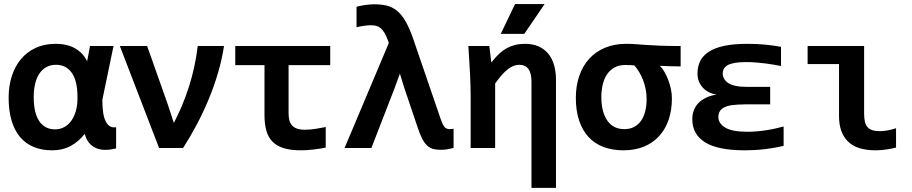

<svg xmlns="http://www.w3.org/2000/svg" viewBox="-20 -720 4438 934"><path d="M392.1 -68.8Q364.7 -32.7 325 -10.7Q285.2 11.2 233.9 11.2Q183.6 11.2 144.3 -4.9Q105 -21 77.9 -53Q50.8 -85 36.4 -133.1Q22 -181.2 22 -245.1Q22 -300.8 37.1 -348.6Q52.2 -396.5 81.3 -431.6Q110.4 -466.8 153.1 -486.8Q195.8 -506.8 251 -506.8Q307.6 -506.8 346.4 -484.1Q385.3 -461.4 403.8 -421.9L418 -496.1H532.2L478 -234.9V-229Q478 -160.6 494.9 -128.2Q511.7 -95.7 544.9 -101.1V2Q481.4 17.6 443.1 -1.5Q404.8 -20.5 392.1 -68.8ZM356.9 -249Q356.9 -326.2 329.3 -365.5Q301.8 -404.8 252.9 -404.8Q224.1 -404.8 203.4 -392.3Q182.6 -379.9 169.4 -358.6Q156.2 -337.4 150.1 -308.8Q144 -280.3 144 -248Q144 -170.4 170.9 -130.6Q197.8 -90.8 248 -90.8Q273.4 -90.8 293.7 -102.3Q314 -113.8 327.9 -134Q341.8 -154.3 349.4 -181.6Q356.9 -209 356.9 -241.2Z M1069.8 -496.1Q1059.6 -430.7 1040.8 -366.5Q1022 -302.2 996.3 -240Q970.7 -177.7 939 -117.4Q907.2 -57.1 870.6 0H753.9L563 -496.1H695.8L795.9 -212.9L825.7 -122.1Q869.6 -205.1 899.7 -299.8Q929.7 -394.5 941.9 -496.1Z M1564.5 -2Q1537.6 3.4 1505.4 7.3Q1473.1 11.2 1443.8 11.2Q1395 11.2 1361.1 1Q1327.1 -9.3 1306.2 -30.3Q1285.2 -51.3 1275.9 -83.7Q1266.6 -116.2 1266.6 -161.1V-403.3H1124.5V-496.1H1586.4V-403.3H1383.8V-169.9Q1383.8 -150.9 1387.5 -135.7Q1391.1 -120.6 1400.1 -110.4Q1409.2 -100.1 1424.3 -94.5Q1439.5 -88.9 1462.4 -88.9Q1488.3 -88.9 1515.9 -93.3Q1543.5 -97.7 1564.5 -102.1Z M1868.2 -521Q1859.4 -545.4 1850.3 -560.3Q1841.3 -575.2 1831.1 -583.5Q1820.8 -591.8 1809.3 -594.5Q1797.9 -597.2 1783.7 -597.2Q1769 -597.2 1749.3 -594.2Q1729.5 -591.3 1714.4 -587.4V-687Q1735.4 -692.9 1758.8 -696Q1782.2 -699.2 1798.3 -699.2Q1833 -699.2 1860.4 -692.9Q1887.7 -686.5 1910.2 -668.5Q1932.6 -650.4 1951.7 -618.2Q1970.7 -585.9 1988.8 -534.7L2123 -143.1Q2133.3 -113.3 2142.3 -102.5Q2151.4 -91.8 2167 -91.8Q2170.9 -91.8 2176.8 -92.3Q2182.6 -92.8 2186.5 -93.8V-0.5Q2166 4.9 2152.3 6.8Q2138.7 8.8 2124 8.8Q2101.1 8.8 2084.7 3.7Q2068.4 -1.5 2055.9 -13.7Q2043.5 -25.9 2033.2 -46.4Q2022.9 -66.9 2012.7 -97.2L1948.2 -288.1L1925.3 -361.8L1898.4 -288.1L1786.6 0H1656.2L1871.6 -511.2Z M2565.4 193.8V-323.2Q2565.4 -404.8 2505.9 -404.8Q2492.2 -404.8 2478.8 -399.7Q2465.3 -394.5 2450.9 -383.5Q2436.5 -372.6 2421.1 -355.2Q2405.8 -337.9 2388.7 -314V0H2269.5V-257.3Q2269.5 -276.4 2268.8 -302Q2268.1 -327.6 2266.6 -358.4Q2265.1 -389.2 2262.9 -424.1Q2260.7 -459 2258.3 -496.1H2360.4L2370.1 -416Q2391.1 -442.9 2408.7 -459Q2426.3 -475.1 2445.3 -485.6Q2464.4 -496.1 2486.1 -501.5Q2507.8 -506.8 2533.7 -506.8Q2571.3 -506.8 2599.6 -494.4Q2627.9 -481.9 2646.7 -459.2Q2665.5 -436.5 2675 -404.5Q2684.6 -372.6 2684.6 -333V193.8ZM2530.3 -555.2H2416L2485.4 -700.2H2629.4ZM2199.2 -496.1Z M3189.9 -399.9Q3201.7 -388.2 3212.2 -370.4Q3222.7 -352.5 3230.7 -331.3Q3238.8 -310.1 3243.7 -286.6Q3248.5 -263.2 3248.5 -241.2Q3248.5 -185.5 3233.2 -139.2Q3217.8 -92.8 3187.7 -59.3Q3157.7 -25.9 3113.8 -7.3Q3069.8 11.2 3012.7 11.2Q2959.5 11.2 2916.7 -4.6Q2874 -20.5 2844 -52.5Q2814 -84.5 2797.6 -132.3Q2781.2 -180.2 2781.2 -244.1Q2781.2 -302.7 2798.1 -351.3Q2814.9 -399.9 2846.4 -434.3Q2877.9 -468.8 2923.3 -487.8Q2968.8 -506.8 3025.9 -506.8Q3049.3 -506.8 3071.3 -505.1Q3093.3 -503.4 3122.1 -501.5Q3150.9 -499.5 3190.9 -497.8Q3231 -496.1 3291 -496.1V-397Q3280.3 -397 3267.1 -397.2Q3253.9 -397.5 3240.2 -397.9Q3226.6 -398.4 3213.4 -398.9Q3200.2 -399.4 3189.9 -399.9ZM3065.9 -401.9Q3056.2 -402.8 3044.7 -403.3Q3033.2 -403.8 3022 -403.8Q2990.7 -403.8 2968.8 -391.4Q2946.8 -378.9 2932.6 -357.7Q2918.5 -336.4 2911.9 -308.1Q2905.3 -279.8 2905.3 -248Q2905.3 -175.3 2934.3 -133.5Q2963.4 -91.8 3017.1 -91.8Q3043.9 -91.8 3064.2 -102.3Q3084.5 -112.8 3098.1 -132.1Q3111.8 -151.4 3118.7 -178.5Q3125.5 -205.6 3125.5 -238.3Q3125.5 -264.2 3120.6 -287.8Q3115.7 -311.5 3107.7 -332Q3099.6 -352.5 3088.9 -370.1Q3078.1 -387.7 3065.9 -401.9Z M3779.3 -398.9Q3763.7 -401.9 3744.4 -405.3Q3725.1 -408.7 3703.9 -411.4Q3682.6 -414.1 3658.9 -416Q3635.3 -418 3610.8 -418Q3577.6 -418 3555.4 -414.3Q3533.2 -410.6 3520 -403.1Q3506.8 -395.5 3501.2 -385.3Q3495.6 -375 3495.6 -362.8Q3495.6 -349.6 3502.4 -337.2Q3509.3 -324.7 3523.2 -315.7Q3537.1 -306.6 3559.6 -302Q3582 -297.4 3613.3 -297.4H3726.6V-212.4H3605.5Q3564.9 -211.9 3540.8 -208.5Q3516.6 -205.1 3501.7 -197Q3486.8 -189 3480.7 -177.2Q3474.6 -165.5 3474.6 -150.9Q3474.6 -119.6 3507.8 -99.4Q3541 -79.1 3613.8 -79.1Q3655.3 -79.1 3700.2 -85.4Q3745.1 -91.8 3792 -104.5V-10.3Q3747.6 0 3700.7 5.6Q3653.8 11.2 3604 11.2Q3471.7 11.2 3409.7 -27.8Q3347.7 -66.9 3347.7 -140.1Q3347.7 -163.1 3355.2 -183.3Q3362.8 -203.6 3377.9 -219Q3393.1 -234.4 3415.3 -245.1Q3437.5 -255.9 3466.8 -259.8Q3445.3 -262.7 3428 -271.7Q3410.6 -280.8 3398.4 -294.2Q3386.2 -307.6 3379.6 -324.7Q3373 -341.8 3373 -361.8Q3373 -396 3386.2 -422.9Q3399.4 -449.7 3428.5 -468.5Q3457.5 -487.3 3503.7 -497.1Q3549.8 -506.8 3615.7 -506.8Q3662.1 -506.8 3702.4 -502.9Q3742.7 -499 3779.3 -492.2Z M4338.9 -2Q4316.9 3.4 4291 7.3Q4265.1 11.2 4239.7 11.2Q4147.9 11.2 4104.7 -32Q4061.5 -75.2 4061.5 -154.8V-408.2H3908.7V-496.1H4183.6V-166Q4183.6 -143.1 4187.5 -127.2Q4191.4 -111.3 4200.4 -101.3Q4209.5 -91.3 4223.9 -86.7Q4238.3 -82 4258.8 -82Q4277.3 -82 4298.1 -85.7Q4318.8 -89.4 4338.9 -96.2Z"/></svg>

Font: Code New Roman
Style: Bold
Weight: 700
Monospace: yes
Designer: Sam Radian
Foundry: Code New Roman
Version: Version 1.508 October 19, 2014